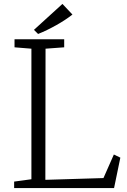

<svg xmlns="http://www.w3.org/2000/svg" viewBox="-20 -958 647 978"><path d="M52 0ZM140 -45V-710L54 -717V-758H307V-717L212 -710L211 -42L507 -51L560 -171L593 -155L561 0H52V-33ZM298 -938 349 -884Q315 -857 267 -830Q219 -803 174 -785L153 -806Z"/></svg>

Font: Martel UltraLight
Style: Regular
Weight: 250
Designer: Dan Reynolds
Foundry: Dan Reynolds
Version: Version 1.001; ttfautohint (v1.1) -l 5 -r 5 -G 72 -x 0 -D la